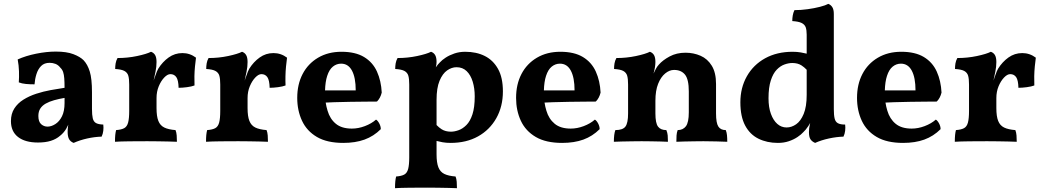

<svg xmlns="http://www.w3.org/2000/svg" viewBox="-20 -737 5444 1002"><path d="M228 -76.2Q248 -76.2 269 -89.6Q290 -103 303.5 -130.1Q316.9 -157.2 316.9 -199.2V-226.1Q288.1 -221.2 262.7 -214.1Q237.3 -207 218.8 -196.5Q200.2 -186 190.2 -170.4Q180.2 -154.8 180.2 -131.8Q180.2 -102.1 194.6 -89.1Q209 -76.2 228 -76.2ZM336.4 -86.4Q331.1 -75.2 325.2 -64.5Q312 -43 293.9 -28.8Q273.9 -11.2 245.6 -2.2Q217.3 6.8 178.2 6.8Q111.3 6.8 74.2 -22Q37.1 -50.8 37.1 -105Q37.1 -143.1 54.7 -170.7Q72.3 -198.2 102.3 -217Q132.3 -235.8 169.2 -247.8Q206.1 -259.8 244.6 -266.8Q283.2 -273.9 316.9 -278.8Q316.9 -308.1 315.4 -327.6Q314 -347.2 309.6 -360.6Q305.2 -374 294.9 -383.8Q284.2 -397.9 269.5 -403.6Q254.9 -409.2 239.3 -409.2Q210.9 -409.2 194.6 -392.6Q178.2 -376 170.2 -350.1Q162.1 -324.2 160.2 -296.9Q136.2 -296.9 115.2 -298.8Q94.2 -300.8 78.1 -307.1Q80.1 -334 79.1 -365Q78.1 -396 72.3 -426.8Q114.3 -445.8 168.7 -456.8Q223.1 -467.8 271 -467.8Q328.1 -467.8 363 -454.3Q397.9 -440.9 416 -422.9Q437 -400.9 448.5 -363.5Q460 -326.2 460 -255.9V-168.9Q460 -137.2 464.1 -119.6Q468.3 -102.1 480.7 -95Q493.2 -87.9 519 -86.9Q521 -70.8 519 -54.4Q517.1 -38.1 510.3 -23.9Q474.1 -22.9 435.5 -14.4Q397 -5.9 364.3 8.8Q347.2 2 340.1 -11.5Q333 -24.9 333 -48.8Q333 -61 335 -77.6Q335.4 -82 336.4 -86.4Z M654.3 -295.9Q654.3 -325.2 649.7 -341.6Q645 -357.9 629.6 -366.5Q614.3 -375 581.1 -377Q581.1 -392.1 583.5 -406.5Q585.9 -420.9 593.3 -434.1Q646 -434.1 695.6 -444.6Q745.1 -455.1 768.1 -466.8Q782.2 -461.9 789.6 -449.5Q796.9 -437 796.9 -413.1Q796.9 -388.2 791.5 -362.8Q787.1 -342.3 781.7 -316.4Q786.6 -330.1 791.5 -344.2Q799.3 -367.2 806.2 -378.9Q828.1 -414.1 860.1 -437Q892.1 -460 932.1 -460Q971.2 -460 1002.9 -436Q1000 -416 997.6 -390.6Q995.1 -365.2 994.6 -339.1Q994.1 -313 995.1 -291Q980 -285.2 955.6 -282Q931.2 -278.8 912.1 -278.8Q911.1 -318.8 900.1 -334.5Q889.2 -350.1 869.1 -350.1Q854 -350.1 837.2 -332.5Q820.3 -314.9 808.6 -286.9Q796.9 -258.8 796.9 -225.1V-172.9Q796.9 -129.9 806.4 -106Q815.9 -82 837.4 -71.5Q858.9 -61 896 -58.1Q900.9 -45.9 902.1 -30Q903.3 -14.2 903.3 2.9Q886.2 2 860.6 1.5Q835 1 805.9 0.5Q776.9 0 749 0Q704.1 0 656 0.5Q607.9 1 580.1 2.9Q580.1 -18.1 581.5 -32.5Q583 -46.9 585.9 -58.1Q613.3 -60.1 628.2 -68.1Q643.1 -76.2 648.7 -97.7Q654.3 -119.1 654.3 -158.2Z M1129.4 -295.9Q1129.4 -325.2 1124.8 -341.6Q1120.1 -357.9 1104.7 -366.5Q1089.4 -375 1056.2 -377Q1056.2 -392.1 1058.6 -406.5Q1061 -420.9 1068.4 -434.1Q1121.1 -434.1 1170.7 -444.6Q1220.2 -455.1 1243.2 -466.8Q1257.3 -461.9 1264.6 -449.5Q1272 -437 1272 -413.1Q1272 -388.2 1266.6 -362.8Q1262.2 -342.3 1256.8 -316.4Q1261.7 -330.1 1266.6 -344.2Q1274.4 -367.2 1281.2 -378.9Q1303.2 -414.1 1335.2 -437Q1367.2 -460 1407.2 -460Q1446.3 -460 1478 -436Q1475.1 -416 1472.7 -390.6Q1470.2 -365.2 1469.7 -339.1Q1469.2 -313 1470.2 -291Q1455.1 -285.2 1430.7 -282Q1406.2 -278.8 1387.2 -278.8Q1386.2 -318.8 1375.2 -334.5Q1364.3 -350.1 1344.2 -350.1Q1329.1 -350.1 1312.3 -332.5Q1295.4 -314.9 1283.7 -286.9Q1272 -258.8 1272 -225.1V-172.9Q1272 -129.9 1281.5 -106Q1291 -82 1312.5 -71.5Q1334 -61 1371.1 -58.1Q1376 -45.9 1377.2 -30Q1378.4 -14.2 1378.4 2.9Q1361.3 2 1335.7 1.5Q1310.1 1 1281 0.5Q1252 0 1224.1 0Q1179.2 0 1131.1 0.5Q1083 1 1055.2 2.9Q1055.2 -18.1 1056.6 -32.5Q1058.1 -46.9 1061 -58.1Q1088.4 -60.1 1103.3 -68.1Q1118.2 -76.2 1123.8 -97.7Q1129.4 -119.1 1129.4 -158.2Z M1676.3 -265.1H1836.4Q1836.4 -332 1816.9 -368.4Q1797.4 -404.8 1760.3 -404.8Q1736.3 -404.8 1717.3 -389.4Q1698.2 -374 1687.5 -340.8Q1677.7 -311 1676.3 -265.1ZM1679.7 -201.7Q1683.1 -179.7 1689.5 -159.2Q1702.1 -116.2 1732.7 -91.1Q1763.2 -65.9 1816.4 -65.9Q1850.1 -65.9 1884.3 -78.9Q1918.5 -91.8 1942.4 -112.8Q1951.2 -107.9 1959.2 -93Q1967.3 -78.1 1967.3 -63Q1930.2 -25.9 1882.3 -8.5Q1834.5 8.8 1771.5 8.8Q1687 8.8 1634 -22.2Q1581.1 -53.2 1556.2 -106.7Q1531.2 -160.2 1531.2 -226.1Q1531.2 -296.9 1559.3 -350.8Q1587.4 -404.8 1639.9 -435.8Q1692.4 -466.8 1762.2 -466.8Q1834.5 -466.8 1879.9 -439.5Q1925.3 -412.1 1947.3 -363.5Q1969.2 -314.9 1972.2 -253.9Q1965.3 -225.1 1947.3 -207Q1922.4 -207 1886.2 -206.5Q1850.1 -206.1 1808.6 -205.6Q1767.1 -205.1 1724.6 -203.6Q1701.7 -202.6 1679.7 -201.7Z M2254.4 -385.7Q2265.6 -401.9 2275.4 -411.1Q2286.6 -423.8 2306.2 -436.5Q2325.7 -449.2 2351.6 -458Q2377.4 -466.8 2407.7 -466.8Q2466.3 -466.8 2510 -444.8Q2553.7 -422.9 2579.1 -377.4Q2604.5 -332 2604.5 -259.8Q2604.5 -181.2 2570.1 -120.1Q2535.6 -59.1 2474.6 -25.1Q2413.6 8.8 2331.5 8.8Q2308.6 8.8 2289.6 5.4Q2274.9 2.9 2258.3 -1.5V68.8Q2258.3 111.8 2267.8 136Q2277.3 160.2 2298.8 170.7Q2320.3 181.2 2357.4 184.1Q2362.3 195.8 2363.5 211.9Q2364.7 228 2364.7 245.1Q2347.7 244.1 2322 243.7Q2296.4 243.2 2267.3 242.7Q2238.3 242.2 2210.4 242.2Q2165.5 242.2 2117.4 242.7Q2069.3 243.2 2041.5 245.1Q2041.5 224.1 2043 209.5Q2044.4 194.8 2047.4 184.1Q2074.7 182.1 2089.6 174.1Q2104.5 166 2110.1 144.5Q2115.7 123 2115.7 84V-295.9Q2115.7 -325.2 2111.1 -341.6Q2106.4 -357.9 2091.1 -366.5Q2075.7 -375 2042.5 -377Q2042.5 -392.1 2044.9 -406.5Q2047.4 -420.9 2054.7 -434.1Q2107.4 -434.1 2157 -444.6Q2206.5 -455.1 2229.5 -466.8Q2243.7 -461.9 2251 -449.5Q2258.3 -437 2258.3 -413.1Q2258.3 -400.4 2254.4 -385.7ZM2258.3 -84.5Q2271 -71.3 2284.7 -62.5Q2304.7 -49.8 2333.5 -49.8Q2351.6 -49.8 2373 -57.4Q2394.5 -64.9 2414.1 -84.5Q2433.6 -104 2445.6 -140.4Q2457.5 -176.8 2457.5 -233.9Q2457.5 -275.9 2447 -310.5Q2436.5 -345.2 2415.5 -365.7Q2394.5 -386.2 2362.3 -386.2Q2337.4 -386.2 2313.5 -369.6Q2289.6 -353 2273.9 -315.4Q2258.3 -277.8 2258.3 -216.3Z M2818.4 -265.1H2978.5Q2978.5 -332 2959 -368.4Q2939.5 -404.8 2902.3 -404.8Q2878.4 -404.8 2859.4 -389.4Q2840.3 -374 2829.6 -340.8Q2819.8 -311 2818.4 -265.1ZM2821.8 -201.7Q2825.2 -179.7 2831.5 -159.2Q2844.2 -116.2 2874.8 -91.1Q2905.3 -65.9 2958.5 -65.9Q2992.2 -65.9 3026.4 -78.9Q3060.5 -91.8 3084.5 -112.8Q3093.3 -107.9 3101.3 -93Q3109.4 -78.1 3109.4 -63Q3072.3 -25.9 3024.4 -8.5Q2976.6 8.8 2913.6 8.8Q2829.1 8.8 2776.1 -22.2Q2723.1 -53.2 2698.2 -106.7Q2673.3 -160.2 2673.3 -226.1Q2673.3 -296.9 2701.4 -350.8Q2729.5 -404.8 2782 -435.8Q2834.5 -466.8 2904.3 -466.8Q2976.6 -466.8 3022 -439.5Q3067.4 -412.1 3089.4 -363.5Q3111.3 -314.9 3114.3 -253.9Q3107.4 -225.1 3089.4 -207Q3064.5 -207 3028.3 -206.5Q2992.2 -206.1 2950.7 -205.6Q2909.2 -205.1 2866.7 -203.6Q2843.8 -202.6 2821.8 -201.7Z M3400.4 -413.1Q3400.4 -400.9 3397.9 -385.5Q3395.5 -370.1 3390.6 -353Q3396.5 -365.2 3402.6 -377.2Q3408.7 -389.2 3418.5 -399.9Q3438.5 -422.9 3474.6 -442.4Q3510.7 -461.9 3557.6 -461.9Q3599.6 -461.9 3636 -446Q3672.4 -430.2 3694.6 -394Q3716.8 -357.9 3716.8 -298.8V-145Q3716.8 -95.2 3728.8 -76.7Q3740.7 -58.1 3767.6 -58.1Q3772.5 -45.9 3773.9 -31.5Q3775.4 -17.1 3775.4 2.9Q3753.4 2 3719 1Q3684.6 0 3651.4 0Q3629.4 0 3602.1 0.5Q3574.7 1 3549.6 1.5Q3524.4 2 3509.8 2.9Q3509.8 -15.1 3510.7 -30Q3511.7 -44.9 3516.6 -58.1Q3544.4 -58.1 3559.6 -78.1Q3574.7 -98.1 3574.7 -150.9V-259.8Q3574.7 -323.2 3554.7 -347.7Q3534.7 -372.1 3497.6 -372.1Q3473.6 -372.1 3451.2 -353.5Q3428.7 -335 3414.6 -299.6Q3400.4 -264.2 3400.4 -210.9V-145Q3400.4 -94.2 3414.1 -76.2Q3427.7 -58.1 3457.5 -58.1Q3463.4 -43.9 3464.6 -30Q3465.8 -16.1 3465.8 2.9Q3451.7 2 3427.7 1.5Q3403.8 1 3378.2 0.5Q3352.5 0 3328.6 0Q3306.6 0 3278.6 0.5Q3250.5 1 3224.6 1.5Q3198.7 2 3183.6 2.9Q3183.6 -16.1 3185.5 -32Q3187.5 -47.9 3191.4 -58.1Q3230.5 -58.1 3244.1 -76.7Q3257.8 -95.2 3257.8 -145V-295.9Q3257.8 -325.2 3253.2 -341.6Q3248.5 -357.9 3233.2 -366.5Q3217.8 -375 3184.6 -377Q3184.6 -392.1 3187 -406.5Q3189.5 -420.9 3196.8 -434.1Q3249.5 -434.1 3299.1 -444.6Q3348.6 -455.1 3371.6 -466.8Q3385.7 -461.9 3393.1 -449.5Q3400.4 -437 3400.4 -413.1Z M4189.9 -556.2Q4189.9 -580.1 4184.6 -595.2Q4178.7 -609.9 4162.8 -617.4Q4147 -625 4114.7 -627Q4114.7 -642.1 4117.2 -656.5Q4119.6 -670.9 4126 -684.1Q4159.7 -684.1 4194.8 -689Q4230 -693.8 4259.3 -701.4Q4288.6 -709 4302.7 -716.8Q4315.9 -711.9 4323.7 -699.5Q4331.5 -687 4331.5 -664.1V-167Q4331.5 -136.2 4335.7 -118.7Q4339.8 -101.1 4352.8 -94Q4365.7 -86.9 4390.6 -86.9Q4392.6 -70.8 4390.6 -54.4Q4388.7 -38.1 4381.8 -23.9Q4345.7 -22.9 4306.2 -14.4Q4266.6 -5.9 4233.9 8.8Q4217.8 2 4209.7 -10Q4201.7 -22 4201.7 -47.9Q4201.7 -67.9 4206.5 -87.9Q4207 -91.3 4208 -95.2Q4203.1 -86.4 4198.7 -79.6Q4184.6 -58.1 4171.9 -46.9Q4161.6 -35.2 4142.1 -22Q4122.6 -8.8 4096.7 0Q4070.8 8.8 4039.6 8.8Q3982.9 8.8 3938.2 -13.2Q3893.6 -35.2 3868.7 -82Q3843.8 -128.9 3843.8 -203.1Q3843.8 -278.8 3877.7 -338.9Q3911.6 -398.9 3973.1 -432.9Q4034.7 -466.8 4116.7 -466.8Q4139.6 -466.8 4159.2 -463.4Q4173.8 -460.9 4189.9 -457ZM4189.9 -373Q4176.8 -386.7 4163.1 -395.5Q4143.6 -408.2 4114.7 -408.2Q4095.7 -408.2 4074.2 -400.6Q4052.7 -393.1 4033.7 -373.5Q4014.6 -354 4002.7 -317.4Q3990.7 -280.8 3990.7 -224.1Q3990.7 -176.8 4003.2 -142.8Q4015.6 -108.9 4036.6 -90.3Q4057.6 -71.8 4085 -71.8Q4110.8 -71.8 4134.8 -88.4Q4158.7 -105 4174.3 -142.6Q4189.9 -180.2 4189.9 -242.2Z M4597.7 -265.1H4757.8Q4757.8 -332 4738.3 -368.4Q4718.8 -404.8 4681.6 -404.8Q4657.7 -404.8 4638.7 -389.4Q4619.6 -374 4608.9 -340.8Q4599.1 -311 4597.7 -265.1ZM4601.1 -201.7Q4604.5 -179.7 4610.8 -159.2Q4623.5 -116.2 4654.1 -91.1Q4684.6 -65.9 4737.8 -65.9Q4771.5 -65.9 4805.7 -78.9Q4839.8 -91.8 4863.8 -112.8Q4872.6 -107.9 4880.6 -93Q4888.7 -78.1 4888.7 -63Q4851.6 -25.9 4803.7 -8.5Q4755.9 8.8 4692.9 8.8Q4608.4 8.8 4555.4 -22.2Q4502.4 -53.2 4477.5 -106.7Q4452.6 -160.2 4452.6 -226.1Q4452.6 -296.9 4480.7 -350.8Q4508.8 -404.8 4561.3 -435.8Q4613.8 -466.8 4683.6 -466.8Q4755.9 -466.8 4801.3 -439.5Q4846.7 -412.1 4868.7 -363.5Q4890.6 -314.9 4893.6 -253.9Q4886.7 -225.1 4868.7 -207Q4843.8 -207 4807.6 -206.5Q4771.5 -206.1 4730 -205.6Q4688.5 -205.1 4646 -203.6Q4623 -202.6 4601.1 -201.7Z M5037.1 -295.9Q5037.1 -325.2 5032.5 -341.6Q5027.8 -357.9 5012.5 -366.5Q4997.1 -375 4963.9 -377Q4963.9 -392.1 4966.3 -406.5Q4968.8 -420.9 4976.1 -434.1Q5028.8 -434.1 5078.4 -444.6Q5127.9 -455.1 5150.9 -466.8Q5165 -461.9 5172.4 -449.5Q5179.7 -437 5179.7 -413.1Q5179.7 -388.2 5174.3 -362.8Q5169.9 -342.3 5164.6 -316.4Q5169.4 -330.1 5174.3 -344.2Q5182.1 -367.2 5189 -378.9Q5210.9 -414.1 5242.9 -437Q5274.9 -460 5314.9 -460Q5354 -460 5385.7 -436Q5382.8 -416 5380.4 -390.6Q5377.9 -365.2 5377.4 -339.1Q5377 -313 5377.9 -291Q5362.8 -285.2 5338.4 -282Q5314 -278.8 5294.9 -278.8Q5293.9 -318.8 5283 -334.5Q5272 -350.1 5252 -350.1Q5236.8 -350.1 5220 -332.5Q5203.1 -314.9 5191.4 -286.9Q5179.7 -258.8 5179.7 -225.1V-172.9Q5179.7 -129.9 5189.2 -106Q5198.7 -82 5220.2 -71.5Q5241.7 -61 5278.8 -58.1Q5283.7 -45.9 5284.9 -30Q5286.1 -14.2 5286.1 2.9Q5269 2 5243.4 1.5Q5217.8 1 5188.7 0.5Q5159.7 0 5131.8 0Q5086.9 0 5038.8 0.5Q4990.7 1 4962.9 2.9Q4962.9 -18.1 4964.4 -32.5Q4965.8 -46.9 4968.8 -58.1Q4996.1 -60.1 5011 -68.1Q5025.9 -76.2 5031.5 -97.7Q5037.1 -119.1 5037.1 -158.2Z"/></svg>

Font: Ekush
Style: Regular
Weight: 400
Designer: Jayed Ahsan Saad & S M Khalid Hossain
Foundry: Codepotro
Version: Codepotro Ekush; Version 0.600